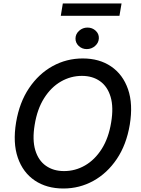

<svg xmlns="http://www.w3.org/2000/svg" viewBox="-20 -1073 808 1103"><path d="M725.5 -356.5Q706.3 -241.8 651.1 -159.8Q595.9 -77.8 516.3 -33.9Q436.8 9.9 344.1 9.9Q248.2 9.9 180 -35.9Q111.9 -81.7 82.4 -166.9Q52.9 -252.1 72.4 -370Q91.6 -484.7 147 -566.9Q202.4 -649.1 282.3 -693.2Q362.2 -737.2 455.3 -737.2Q550.8 -737.2 618.4 -691.2Q686.1 -645.2 715.6 -560Q745 -474.8 725.5 -356.5ZM618.6 -370Q633.2 -457 615.4 -516.5Q597.7 -576 554.7 -606.5Q511.7 -637.1 450.6 -637.1Q386.4 -637.1 329.9 -604.6Q273.4 -572.1 233.7 -509.4Q193.9 -446.7 179.3 -356.5Q164.8 -269.5 182.7 -210.2Q200.6 -150.9 243.8 -120.6Q286.9 -90.2 347.7 -90.2Q412.3 -90.2 468.4 -122.5Q524.5 -154.8 564.3 -217.3Q604 -279.8 618.6 -370ZM478.3 -791Q451 -791 432 -809.2Q413 -827.4 413.7 -852.9Q414.4 -878.5 434.8 -896.5Q455.3 -914.6 482.6 -914.6Q510.3 -914.6 529.7 -896.5Q549 -878.5 547.9 -852.9Q546.9 -827.4 526.5 -809.2Q506 -791 478.3 -791ZM678.3 -1053.2 666.2 -982.2H329.2L340.9 -1053.2Z"/></svg>

Font: Inter UI Medium
Style: Italic
Weight: 500
Italic angle: 9.39999°
Designer: Rasmus Andersson
Foundry: rsms
Version: 3.2;8d6f07862